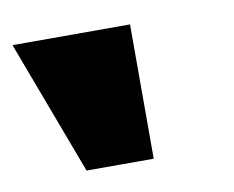

<svg xmlns="http://www.w3.org/2000/svg" viewBox="-42 -51 429 352"><g transform="rotate(-10 172.0 125.0)"><path d="M218.8 0V250H93.8L0 0Z"/></g></svg>

Font: CraftyPE
Style: Regular
Weight: 400
Designer: Erek Butcher
Foundry: Haunted Coop
Version: Version 0.018;April 4, 2024;FontCreator 15.0.0.2962 64-bit